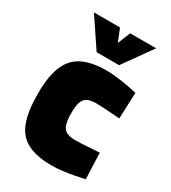

<svg xmlns="http://www.w3.org/2000/svg" viewBox="-181 -819 820 923"><g transform="rotate(30 228.5 -357.5)"><path d="M257.1 12.6Q169.8 12.6 119.1 -14.4Q68.4 -41.3 47.1 -100.3Q25.8 -159.3 25.8 -253.9Q25.8 -350.1 49.5 -407.1Q73.3 -464.2 124.7 -489.8Q176.1 -515.3 258.4 -515.3Q283.3 -515.3 314.8 -511.5Q346.3 -507.8 377.1 -502.2Q408 -496.7 430 -491.1L424.4 -345.8Q404.6 -347.8 379.6 -349.3Q354.5 -350.8 331.3 -352.3Q308.1 -353.8 294.1 -353.8Q261 -353.8 243.2 -344.2Q225.3 -334.6 218.5 -312.6Q211.6 -290.6 211.6 -253.9Q211.6 -214.5 218.7 -191.6Q225.7 -168.7 243.6 -159.1Q261.5 -149.5 294.5 -149.5Q308.5 -149.5 331.5 -150.7Q354.5 -151.9 380.1 -153.9Q405.7 -155.9 425.5 -156.9L431.1 -12.3Q409.8 -7.2 379 -1.4Q348.2 4.4 316.2 8.5Q284.1 12.6 257.1 12.6ZM170.8 -567.3 64.1 -726.6H208.7L237 -656.8L264.8 -726.6H409.3L295.7 -567.3Z"/></g></svg>

Font: TitilliumWeb ExtraLight
Style: Regular
Weight: 400
Designer: Mohamed Gaber, Accademia di Belle Arti di Urbino and others
Foundry: Kief Type Foundry, Accademia di Belle Arti di Urbino and others
Version: Version 3.000; ttfautohint (v1.8.2)